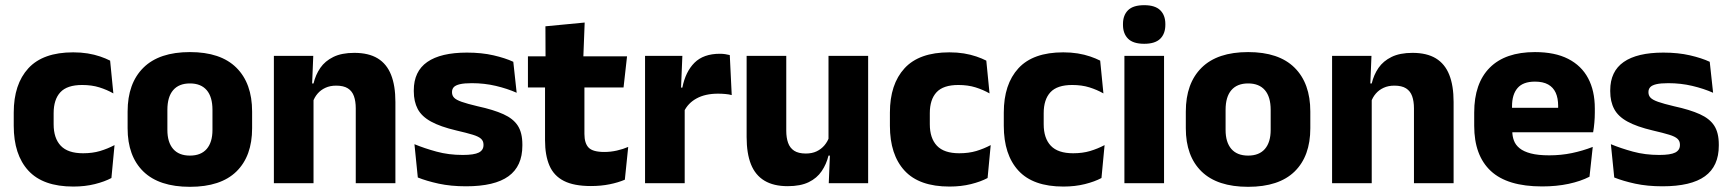

<svg xmlns="http://www.w3.org/2000/svg" viewBox="-20 -707 6676 741"><path d="M263 13Q146 13 89.5 -48.5Q33 -110 33 -221.5V-272.5Q33 -382 89.5 -443.5Q146 -505 262.5 -505Q292.5 -505 318.5 -500.8Q344.5 -496.5 366.5 -489Q388.5 -481.5 405 -473L417.5 -346.5Q393 -360.5 363.5 -369.8Q334 -379 297 -379Q239 -379 213 -351Q187 -323 187 -270V-227.5Q187 -173.5 214.5 -144.5Q242 -115.5 300.5 -115.5Q337 -115.5 366.2 -124.2Q395.5 -133 422 -147L410 -20Q384 -6 346 3.5Q308 13 263 13Z M713 14Q594 14 533.2 -45.2Q472.5 -104.5 472.5 -212V-276.5Q472.5 -385.5 533.5 -445.8Q594.5 -506 713 -506Q831.5 -506 892.2 -445.8Q953 -385.5 953 -276.5V-212Q953 -104.5 892.5 -45.2Q832 14 713 14ZM713 -106.5Q755.5 -106.5 777.8 -132.2Q800 -158 800 -205.5V-283Q800 -333 777.8 -359Q755.5 -385 713 -385Q670.5 -385 648.2 -359Q626 -333 626 -283V-205.5Q626 -158 648.2 -132.2Q670.5 -106.5 713 -106.5Z M1353 0V-289Q1353 -316 1346 -335.8Q1339 -355.5 1322.5 -366Q1306 -376.5 1277.5 -376.5Q1254 -376.5 1236 -368.2Q1218 -360 1205.8 -345.8Q1193.5 -331.5 1187.5 -313.5L1164 -385H1190Q1198 -418.5 1216.2 -445Q1234.5 -471.5 1266.5 -487.2Q1298.5 -503 1347.5 -503Q1402.5 -503 1437.5 -481.8Q1472.5 -460.5 1489.2 -418.5Q1506 -376.5 1506 -313.5V0ZM1037 0V-491.5H1189L1184 -368.5L1190 -354V0Z M1778.5 12Q1720 12 1673 1.8Q1626 -8.5 1592.5 -22L1579.5 -150.5Q1618 -134.5 1664.8 -121.8Q1711.5 -109 1766 -109Q1809.5 -109 1827.8 -118.2Q1846 -127.5 1846 -147V-149Q1846 -162.5 1836.8 -171.2Q1827.5 -180 1804.8 -187Q1782 -194 1741 -203.5Q1679.5 -218 1643.5 -237.8Q1607.5 -257.5 1592.2 -286.2Q1577 -315 1577 -354.5V-358.5Q1577 -431.5 1629 -467.8Q1681 -504 1782 -504Q1839 -504 1884.5 -493.5Q1930 -483 1961 -468.5L1974 -349Q1938 -365 1893.8 -375.5Q1849.5 -386 1801 -386Q1771.5 -386 1754.8 -382Q1738 -378 1731.2 -370.5Q1724.5 -363 1724.5 -352V-350.5Q1724.5 -338.5 1732.5 -330Q1740.5 -321.5 1761.8 -314Q1783 -306.5 1823 -297Q1885 -283.5 1923 -266.2Q1961 -249 1978.5 -221.8Q1996 -194.5 1996 -149.5V-145Q1996 -65.5 1942.5 -26.8Q1889 12 1778.5 12Z M2260.5 11Q2195 11 2156.2 -8.8Q2117.5 -28.5 2100.5 -68Q2083.5 -107.5 2083.5 -165.5V-440H2235.5V-190Q2235.5 -154 2251.8 -137.2Q2268 -120.5 2312.5 -120.5Q2337 -120.5 2361 -126Q2385 -131.5 2404.5 -140L2391.5 -13.5Q2366 -2.5 2332.8 4.2Q2299.5 11 2260.5 11ZM2017.5 -369.5V-489.5H2400L2386.5 -369.5ZM2085.5 -478.5 2085 -605.5 2236.5 -620 2231 -478.5Z M2619.5 -276 2577.5 -369H2613.5Q2625.5 -430 2660.2 -464.8Q2695 -499.5 2758.5 -499.5Q2769.5 -499.5 2778.8 -498Q2788 -496.5 2796.5 -494.5L2804 -340Q2793.5 -343 2779.5 -344.2Q2765.5 -345.5 2751 -345.5Q2702 -345.5 2668.5 -327.2Q2635 -309 2619.5 -276ZM2469.5 0V-491.5H2613.5L2607 -334.5L2622.5 -332.5V0Z M3014.5 -491.5V-202.5Q3014.5 -175.5 3021.5 -155.8Q3028.5 -136 3045 -125.2Q3061.5 -114.5 3090 -114.5Q3114 -114.5 3131.8 -123Q3149.5 -131.5 3161.8 -146Q3174 -160.5 3180 -178L3203.5 -106.5H3177.5Q3169.5 -73.5 3151.2 -46.5Q3133 -19.5 3101.2 -4Q3069.5 11.5 3020 11.5Q2965.5 11.5 2930.2 -9.8Q2895 -31 2878.2 -73Q2861.5 -115 2861.5 -178V-491.5ZM3330.5 -491.5V0H3178.5L3183.5 -123L3177.5 -137V-491.5Z M3644.5 13Q3527.5 13 3471 -48.5Q3414.5 -110 3414.5 -221.5V-272.5Q3414.5 -382 3471 -443.5Q3527.5 -505 3644 -505Q3674 -505 3700 -500.8Q3726 -496.5 3748 -489Q3770 -481.5 3786.5 -473L3799 -346.5Q3774.5 -360.5 3745 -369.8Q3715.5 -379 3678.5 -379Q3620.5 -379 3594.5 -351Q3568.5 -323 3568.5 -270V-227.5Q3568.5 -173.5 3596 -144.5Q3623.5 -115.5 3682 -115.5Q3718.5 -115.5 3747.8 -124.2Q3777 -133 3803.5 -147L3791.5 -20Q3765.5 -6 3727.5 3.5Q3689.5 13 3644.5 13Z M4084 13Q3967 13 3910.5 -48.5Q3854 -110 3854 -221.5V-272.5Q3854 -382 3910.5 -443.5Q3967 -505 4083.5 -505Q4113.5 -505 4139.5 -500.8Q4165.5 -496.5 4187.5 -489Q4209.5 -481.5 4226 -473L4238.5 -346.5Q4214 -360.5 4184.5 -369.8Q4155 -379 4118 -379Q4060 -379 4034 -351Q4008 -323 4008 -270V-227.5Q4008 -173.5 4035.5 -144.5Q4063 -115.5 4121.5 -115.5Q4158 -115.5 4187.2 -124.2Q4216.5 -133 4243 -147L4231 -20Q4205 -6 4167 3.5Q4129 13 4084 13Z M4319.5 0V-491.5H4472.5V0ZM4396 -538Q4353 -538 4333.5 -557.8Q4314 -577.5 4314 -611V-614.5Q4314 -648 4333.5 -667.5Q4353 -687 4396 -687Q4438 -687 4457.8 -667.5Q4477.5 -648 4477.5 -614.5V-611Q4477.5 -577 4457.8 -557.5Q4438 -538 4396 -538Z M4797 14Q4678 14 4617.2 -45.2Q4556.5 -104.5 4556.5 -212V-276.5Q4556.5 -385.5 4617.5 -445.8Q4678.5 -506 4797 -506Q4915.5 -506 4976.2 -445.8Q5037 -385.5 5037 -276.5V-212Q5037 -104.5 4976.5 -45.2Q4916 14 4797 14ZM4797 -106.5Q4839.5 -106.5 4861.8 -132.2Q4884 -158 4884 -205.5V-283Q4884 -333 4861.8 -359Q4839.5 -385 4797 -385Q4754.5 -385 4732.2 -359Q4710 -333 4710 -283V-205.5Q4710 -158 4732.2 -132.2Q4754.5 -106.5 4797 -106.5Z M5437 0V-289Q5437 -316 5430 -335.8Q5423 -355.5 5406.5 -366Q5390 -376.5 5361.5 -376.5Q5338 -376.5 5320 -368.2Q5302 -360 5289.8 -345.8Q5277.5 -331.5 5271.5 -313.5L5248 -385H5274Q5282 -418.5 5300.2 -445Q5318.5 -471.5 5350.5 -487.2Q5382.5 -503 5431.5 -503Q5486.5 -503 5521.5 -481.8Q5556.5 -460.5 5573.2 -418.5Q5590 -376.5 5590 -313.5V0ZM5121 0V-491.5H5273L5268 -368.5L5274 -354V0Z M5931.5 12.5Q5797.5 12.5 5733.5 -47.2Q5669.5 -107 5669.5 -221.5V-272.5Q5669.5 -385.5 5729.5 -445.8Q5789.5 -506 5904 -506Q5981 -506 6032.2 -479.8Q6083.5 -453.5 6109.2 -405Q6135 -356.5 6135 -288.5V-272Q6135 -253 6133.2 -233.2Q6131.5 -213.5 6128.5 -196.5H5990.5Q5992.5 -225.5 5993 -251.2Q5993.5 -277 5993.5 -298Q5993.5 -328.5 5984 -349.2Q5974.5 -370 5954.8 -381Q5935 -392 5904 -392Q5858 -392 5836.8 -367.2Q5815.5 -342.5 5815.5 -297V-252L5816.5 -235.5V-200.5Q5816.5 -181.5 5822.8 -164.5Q5829 -147.5 5844.8 -134.8Q5860.5 -122 5888.2 -114.8Q5916 -107.5 5959 -107.5Q6004.5 -107.5 6046.5 -116.2Q6088.5 -125 6127 -140L6114.5 -25Q6080.5 -7.5 6034 2.5Q5987.5 12.5 5931.5 12.5ZM5750.5 -196.5V-291H6097.5V-196.5Z M6396 12Q6337.5 12 6290.5 1.8Q6243.5 -8.5 6210 -22L6197 -150.5Q6235.5 -134.5 6282.2 -121.8Q6329 -109 6383.5 -109Q6427 -109 6445.2 -118.2Q6463.5 -127.5 6463.5 -147V-149Q6463.5 -162.5 6454.2 -171.2Q6445 -180 6422.2 -187Q6399.5 -194 6358.5 -203.5Q6297 -218 6261 -237.8Q6225 -257.5 6209.8 -286.2Q6194.5 -315 6194.5 -354.5V-358.5Q6194.5 -431.5 6246.5 -467.8Q6298.5 -504 6399.5 -504Q6456.5 -504 6502 -493.5Q6547.5 -483 6578.5 -468.5L6591.5 -349Q6555.5 -365 6511.2 -375.5Q6467 -386 6418.5 -386Q6389 -386 6372.2 -382Q6355.5 -378 6348.8 -370.5Q6342 -363 6342 -352V-350.5Q6342 -338.5 6350 -330Q6358 -321.5 6379.2 -314Q6400.5 -306.5 6440.5 -297Q6502.5 -283.5 6540.5 -266.2Q6578.5 -249 6596 -221.8Q6613.5 -194.5 6613.5 -149.5V-145Q6613.5 -65.5 6560 -26.8Q6506.5 12 6396 12Z"/></svg>

Font: Anek Gurmukhi Medium
Style: Bold
Weight: 700
Version: Version 1.003